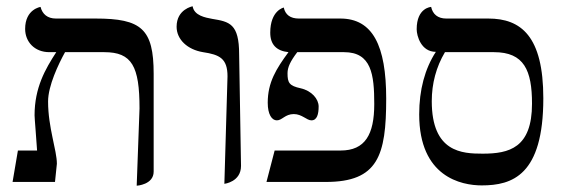

<svg xmlns="http://www.w3.org/2000/svg" viewBox="-20 -579 1813 611"><path d="M415 12C415 12 469 9 469 -33V-344C469 -487 430 -520 284 -520H158C131 -520 115 -534 109 -557C109 -557 60 -550 60 -487C60 -446 90 -413 137 -413H159C124 -359 90 -300 90 -212C90 -202 96 -135 98 -100H37L20 0H155L161 -58C161 -101 133 -173 133 -256C133 -306 166 -375 187 -413H312C400 -413 424 -368 424 -234Z M694 6C694 6 747 0 747 -51L741 -406C741 -504 710 -510 655 -519C634 -523 598 -529 593 -559C593 -559 542 -550 542 -494C542 -453 577 -421 626 -413C679 -405 704 -393 704 -336Z M1171 -248C1171 -151 1142 -100 1064 -100H854L828 0H1017C1183 0 1209 -84 1209 -265C1209 -434 1166 -520 1063 -520H931C904 -520 888 -532 883 -555C883 -555 840 -546 840 -475C840 -437 860 -417 898 -413C859 -360 832 -317 832 -252C832 -215 845 -196 861 -196C878 -196 887 -216 915 -216C941 -216 956 -196 971 -196C989 -196 994 -216 994 -240C994 -264 972 -290 937 -298C900 -306 895 -316 895 -346C895 -365 904 -384 926 -413H1075C1162 -413 1171 -342 1171 -248Z M1513 11C1610 11 1709 -21 1709 -266C1709 -464 1638 -520 1534 -520H1400C1373 -520 1357 -534 1352 -557C1352 -557 1306 -555 1306 -486C1306 -465 1320 -414 1367 -414C1332 -360 1314 -293 1314 -215C1314 -16 1448 11 1513 11ZM1552 -413C1648 -413 1673 -355 1673 -249C1673 -108 1600 -90 1516 -90C1451 -90 1354 -94 1354 -257C1354 -313 1368 -366 1396 -413Z"/></svg>

Font: Libertinus Serif
Style: Regular
Weight: 400
Designer: Philipp H. Poll, Khaled Hosny
Foundry: Caleb Maclennan
Version: Version 7.050;RELEASE